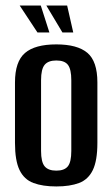

<svg xmlns="http://www.w3.org/2000/svg" viewBox="-20 -664 404 692"><path d="M183 8Q134 8 100.5 -4.5Q67 -17 50.5 -51Q34 -85 34 -149V-367Q34 -442 70 -473Q106 -504 183 -504Q259 -504 295 -473.5Q331 -443 331 -367V-149Q331 -85 314.5 -51Q298 -17 265 -4.5Q232 8 183 8ZM183 -49Q212 -49 224.5 -64.5Q237 -80 237 -120V-375Q237 -414 225 -430Q213 -446 183 -446Q154 -446 141 -430.5Q128 -415 128 -375V-120Q128 -80 141 -64.5Q154 -49 183 -49ZM244 -547H205L147 -644H222ZM158 -547H115L51 -644H127Z"/></svg>

Font: Alumni Sans SemiBold
Style: Regular
Weight: 600
Designer: Robert E. Leuschke
Foundry: Robert E. Leuschke
Version: Version 1.018